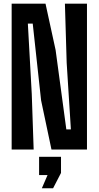

<svg xmlns="http://www.w3.org/2000/svg" viewBox="-20 -820 541 1053"><path d="M43.9 0V-800H229.6L285 -545.5L343.8 -110.3H368.8L345.7 -475.1L336 -800H457V0H262.3L205.4 -269.5L159.5 -690.4H132.8L154.2 -304.7L164.6 0ZM209.5 212.6 240.8 140H194.4V40H314.6V128.4L271.1 212.6Z"/></svg>

Font: Big Shoulders Thin
Style: Regular
Weight: 100
Designer: Patric King
Foundry: XO Type Co
Version: Version 2.002